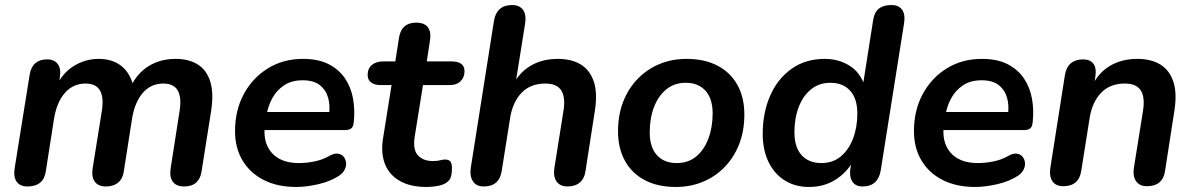

<svg xmlns="http://www.w3.org/2000/svg" viewBox="-20 -733 4742 763"><path d="M89 8Q60 8 46.5 -10.5Q33 -29 38 -63L98 -437Q103 -467 120.5 -482Q138 -497 167 -497Q196 -497 209.5 -478.5Q223 -460 218 -427L208 -362L201 -387Q229 -444 274.5 -471.5Q320 -499 372 -499Q428 -499 464 -469.5Q500 -440 512 -382L499 -388Q525 -442 571 -470.5Q617 -499 678 -499Q730 -499 765.5 -477Q801 -455 815.5 -409Q830 -363 819 -292L781 -52Q777 -23 759.5 -7.5Q742 8 712 8Q681 8 667 -10.5Q653 -29 658 -63L694 -294Q702 -347 686 -374Q670 -401 629 -401Q580 -401 548 -364.5Q516 -328 505 -263L472 -52Q468 -23 449.5 -7.5Q431 8 401 8Q371 8 357 -10.5Q343 -29 348 -63L385 -294Q393 -347 377 -374Q361 -401 320 -401Q271 -401 238.5 -364.5Q206 -328 195 -263L162 -52Q153 8 89 8Z M1157 10Q1083 10 1028.5 -17.5Q974 -45 944 -95Q914 -145 914 -212Q914 -294 948.5 -358.5Q983 -423 1044 -461Q1105 -499 1184 -499Q1245 -499 1286 -478Q1327 -457 1351 -421.5Q1375 -386 1383 -341Q1391 -296 1386 -249Q1384 -228 1375 -222Q1366 -216 1350 -216H1014L1024 -288H1304L1287 -273Q1293 -313 1284 -344.5Q1275 -376 1250.5 -395Q1226 -414 1183 -414Q1139 -414 1109 -394Q1079 -374 1062 -342.5Q1045 -311 1039 -275L1034 -244Q1022 -171 1058 -128Q1094 -85 1168 -85Q1198 -85 1230 -91.5Q1262 -98 1288 -113Q1307 -124 1321.5 -122.5Q1336 -121 1344.5 -111.5Q1353 -102 1355 -88.5Q1357 -75 1350.5 -60.5Q1344 -46 1328 -35Q1293 -12 1245 -1Q1197 10 1157 10Z M1675 10Q1610 10 1568 -14.5Q1526 -39 1509.5 -82Q1493 -125 1502 -182L1536 -395H1492Q1468 -395 1454.5 -405.5Q1441 -416 1441 -435Q1441 -461 1458 -475Q1475 -489 1504 -489H1551L1566 -585Q1571 -614 1588 -628.5Q1605 -643 1634 -643Q1666 -643 1680 -625Q1694 -607 1689 -574L1676 -489H1774Q1799 -489 1812.5 -479.5Q1826 -470 1826 -450Q1826 -426 1810.5 -410.5Q1795 -395 1768 -395H1661L1628 -190Q1620 -138 1641 -115.5Q1662 -93 1700 -93Q1718 -93 1728.5 -96Q1739 -99 1749 -99Q1763 -99 1769.5 -91.5Q1776 -84 1776 -64Q1776 -30 1765 -17Q1754 -4 1735 2Q1723 6 1706 8Q1689 10 1675 10Z M1902 8Q1873 8 1859.5 -12.5Q1846 -33 1851 -67L1943 -650Q1948 -681 1966 -697Q1984 -713 2015 -713Q2044 -713 2058 -694.5Q2072 -676 2067 -641L2027 -390H2016Q2041 -443 2087.5 -471Q2134 -499 2197 -499Q2251 -499 2287.5 -477Q2324 -455 2339.5 -409.5Q2355 -364 2344 -293L2307 -55Q2303 -24 2284.5 -8Q2266 8 2235 8Q2206 8 2192 -11.5Q2178 -31 2183 -65L2219 -291Q2228 -346 2210.5 -373.5Q2193 -401 2147 -401Q2088 -401 2052.5 -364Q2017 -327 2007 -263L1974 -55Q1965 8 1902 8Z M2666 10Q2594 10 2542.5 -17Q2491 -44 2463.5 -94Q2436 -144 2436 -211Q2436 -277 2457 -330Q2478 -383 2515.5 -421Q2553 -459 2602 -479Q2651 -499 2708 -499Q2780 -499 2831.5 -472Q2883 -445 2910.5 -395.5Q2938 -346 2938 -278Q2938 -212 2917 -159Q2896 -106 2858.5 -68Q2821 -30 2772 -10Q2723 10 2666 10ZM2669 -85Q2715 -85 2746.5 -111Q2778 -137 2795 -182Q2812 -227 2812 -282Q2812 -341 2783.5 -372.5Q2755 -404 2705 -404Q2660 -404 2628 -378Q2596 -352 2579 -307.5Q2562 -263 2562 -207Q2562 -148 2590.5 -116.5Q2619 -85 2669 -85Z M3195 10Q3140 10 3098.5 -16Q3057 -42 3034 -89.5Q3011 -137 3011 -201Q3011 -285 3040.5 -352.5Q3070 -420 3125.5 -459.5Q3181 -499 3257 -499Q3313 -499 3356 -472Q3399 -445 3416 -392L3409 -393L3450 -654Q3455 -685 3473 -699Q3491 -713 3522 -713Q3551 -713 3564.5 -695Q3578 -677 3573 -642L3480 -56Q3475 -25 3457 -8.5Q3439 8 3408 8Q3379 8 3366.5 -12.5Q3354 -33 3360 -67L3369 -122L3370 -92Q3343 -45 3298 -17.5Q3253 10 3195 10ZM3244 -85Q3290 -85 3321.5 -111.5Q3353 -138 3370 -182.5Q3387 -227 3387 -282Q3387 -341 3358.5 -372.5Q3330 -404 3280 -404Q3235 -404 3203 -378Q3171 -352 3154 -307.5Q3137 -263 3137 -207Q3137 -148 3165.5 -116.5Q3194 -85 3244 -85Z M3855 10Q3781 10 3726.5 -17.5Q3672 -45 3642 -95Q3612 -145 3612 -212Q3612 -294 3646.5 -358.5Q3681 -423 3742 -461Q3803 -499 3882 -499Q3943 -499 3984 -478Q4025 -457 4049 -421.5Q4073 -386 4081 -341Q4089 -296 4084 -249Q4082 -228 4073 -222Q4064 -216 4048 -216H3712L3722 -288H4002L3985 -273Q3991 -313 3982 -344.5Q3973 -376 3948.5 -395Q3924 -414 3881 -414Q3837 -414 3807 -394Q3777 -374 3760 -342.5Q3743 -311 3737 -275L3732 -244Q3720 -171 3756 -128Q3792 -85 3866 -85Q3896 -85 3928 -91.5Q3960 -98 3986 -113Q4005 -124 4019.5 -122.5Q4034 -121 4042.5 -111.5Q4051 -102 4053 -88.5Q4055 -75 4048.5 -60.5Q4042 -46 4026 -35Q3991 -12 3943 -1Q3895 10 3855 10Z M4205 7Q4176 7 4162.5 -12.5Q4149 -32 4154 -66L4212 -435Q4217 -466 4235.5 -481.5Q4254 -497 4284 -497Q4312 -497 4325 -480Q4338 -463 4333 -429L4323 -365L4319 -390Q4344 -443 4390.5 -471Q4437 -499 4500 -499Q4554 -499 4590.5 -477Q4627 -455 4642.5 -409.5Q4658 -364 4647 -293L4610 -55Q4606 -24 4587.5 -8.5Q4569 7 4538 7Q4509 7 4495 -12.5Q4481 -32 4486 -66L4522 -291Q4531 -346 4513.5 -373.5Q4496 -401 4450 -401Q4391 -401 4355.5 -364Q4320 -327 4310 -263L4277 -55Q4268 7 4205 7Z"/></svg>

Font: Nunito ExtraLight
Style: Italic
Weight: 200
Italic angle: -9°
Designer: Vernon Adams
Foundry: Vernon Adams
Version: Version 3.602